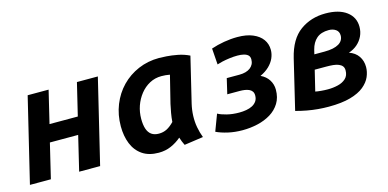

<svg xmlns="http://www.w3.org/2000/svg" viewBox="-58 -838 2331 1154"><g transform="rotate(-15 1107.5 -261.0)"><path d="M17.2 0 143.5 -524H273.8L225.5 -322.5H401.5L450 -524H580.2L454 0H323.5L375 -215.2H199L147.5 0Z M816.2 13.8Q754.8 13.8 714.8 -13.6Q674.8 -41 655.2 -89.2Q635.8 -137.5 635.8 -198.2Q635.8 -269.8 660.5 -331.5Q685.2 -393.2 729.5 -438.9Q773.8 -484.5 833.8 -510.2Q893.8 -536 964 -536Q978.8 -536 1009.8 -534Q1040.8 -532 1078.5 -524.8Q1116.2 -517.5 1150 -501L1082.5 -220.2Q1073.8 -183.2 1072.5 -146.1Q1071.2 -109 1077.6 -74.5Q1084 -40 1096 -8.8L977.8 8.2Q971.8 -3.8 966.9 -15.8Q962 -27.8 957.5 -42Q928 -16.8 893 -1.5Q858 13.8 816.2 13.8ZM846.5 -96.8Q873.5 -96.8 895.9 -108.1Q918.2 -119.5 941.8 -143.8Q943.5 -169.2 948.6 -198.4Q953.8 -227.5 959.2 -251.8L1001.5 -422Q987.5 -424.5 975.9 -425.8Q964.2 -427 949.2 -427Q909.2 -427 875.6 -409Q842 -391 817.4 -360Q792.8 -329 779.2 -290.4Q765.8 -251.8 765.8 -209.8Q765.8 -173 774.2 -147.6Q782.8 -122.2 800.6 -109.5Q818.5 -96.8 846.5 -96.8Z M1337.8 13.5Q1290.2 13.5 1247.9 3.9Q1205.5 -5.8 1175.8 -20.2L1214.5 -122.8Q1234.5 -111.5 1269.2 -102.9Q1304 -94.2 1346 -94.2Q1368.5 -94.2 1389.6 -97.9Q1410.8 -101.5 1427.5 -110.2Q1444.2 -119 1454.2 -133.4Q1464.2 -147.8 1464.2 -169Q1464.2 -184.5 1457.2 -194.4Q1450.2 -204.2 1438.1 -209.5Q1426 -214.8 1411.6 -216.9Q1397.2 -219 1381.5 -219H1303.8L1326 -313.8H1404.8Q1426 -313.8 1443.4 -318.6Q1460.8 -323.5 1472.8 -332.6Q1484.8 -341.8 1491.4 -354.6Q1498 -367.5 1498 -384.2Q1498 -401.5 1488 -410.8Q1478 -420 1461 -424Q1444 -428 1422.5 -428Q1398.8 -428 1372.9 -424.6Q1347 -421.2 1326.1 -416.4Q1305.2 -411.5 1294 -407.5L1286.8 -508.2Q1324.8 -521.2 1367.5 -528.5Q1410.2 -535.8 1450.8 -535.8Q1507.8 -535.8 1546.6 -519.2Q1585.5 -502.8 1605.8 -474.6Q1626 -446.5 1626 -409.5Q1626 -383.5 1614.8 -358Q1603.5 -332.5 1581 -311Q1558.5 -289.5 1525.5 -274.2Q1558.2 -259 1575.8 -231.4Q1593.2 -203.8 1593.2 -170.8Q1593.2 -121.8 1571.6 -86.8Q1550 -51.8 1513.8 -29.6Q1477.5 -7.5 1432 3Q1386.5 13.5 1337.8 13.5Z M1874.2 11Q1841.2 11 1808.2 8.1Q1775.2 5.2 1741.1 -1Q1707 -7.2 1672 -16.8L1745.8 -325.5Q1772.8 -437.8 1840.4 -486.8Q1908 -535.8 1998.5 -535.8Q2082.2 -535.8 2129.4 -500.5Q2176.5 -465.2 2176.5 -405.8Q2176.5 -374.8 2163.9 -347.9Q2151.2 -321 2128.5 -301.2Q2105.8 -281.5 2074.8 -271.2Q2112.8 -258.2 2132.5 -229.4Q2152.2 -200.5 2152.2 -162Q2152.2 -132 2139.2 -101.6Q2126.2 -71.2 2095.1 -45.5Q2064 -19.8 2010 -4.4Q1956 11 1874.2 11ZM1896.5 -91.2Q1928.8 -91.2 1958.8 -98.4Q1988.8 -105.5 2008.4 -123.6Q2028 -141.8 2028 -174.2Q2028 -190.5 2020.1 -200.4Q2012.2 -210.2 1997.9 -216.1Q1983.5 -222 1964.2 -223.9Q1945 -225.8 1922 -225.8H1849.8L1818.8 -98Q1833 -95 1854.5 -93.1Q1876 -91.2 1896.5 -91.2ZM1871.5 -315.5H1934.5Q1964.5 -315.5 1986.9 -320.2Q2009.2 -325 2024 -333.8Q2038.8 -342.5 2046.2 -355.4Q2053.8 -368.2 2053.8 -384.2Q2053.8 -409 2035.8 -421.5Q2017.8 -434 1992.2 -434Q1944.2 -434 1916.6 -410.1Q1889 -386.2 1878 -342.8Z"/></g></svg>

Font: Ubuntu Sans
Style: Italic
Weight: 400
Italic angle: -13.5°
Designer: Dalton Maag Ltd
Foundry: Dalton Maag Ltd
Version: Version 1.006